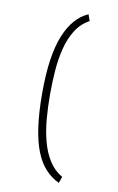

<svg xmlns="http://www.w3.org/2000/svg" viewBox="-93 -753 580 943"><g transform="rotate(10 197.0 -281.5)"><path d="M270 139Q233 122 203 90Q173 58 153 7.5Q133 -43 123 -114.5Q113 -186 113 -281Q113 -377 123.5 -448Q134 -519 154.5 -569.5Q175 -620 204 -653Q233 -686 270 -702L281 -670Q239 -647 213.5 -606.5Q188 -566 174.5 -513.5Q161 -461 156.5 -401.5Q152 -342 152 -281Q152 -220 157 -160.5Q162 -101 176 -48.5Q190 4 215.5 44Q241 84 281 107Z"/></g></svg>

Font: Truculenta ExtraLight
Style: Regular
Weight: 250
Version: Version 1.002